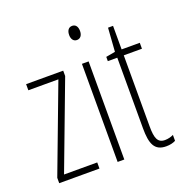

<svg xmlns="http://www.w3.org/2000/svg" viewBox="-131 -845 933 973"><g transform="rotate(-20 335.0 -358.5)"><path d="M245 0V-33H66L242 -500V-529H42V-496H204L28 -29V0Z M362 -727C340 -727 332 -708 332 -688C332 -667 342 -651 361 -651C380 -651 391 -666 391 -689C391 -709 383 -727 362 -727ZM379 -529H343V0H379Z M607 -22C567 -22 557 -52 557 -114V-497H655V-529H557V-656H530L521 -529L471 -520V-497H522V-116C522 -33 539 10 602 10C623 10 639 6 653 -1V-33C642 -27 624 -22 607 -22Z"/></g></svg>

Font: Noto Sans Bengali ExtraCondensed ExtraLight
Style: Regular
Weight: 200
Width: 2
Designer: Joana Ranito - Universal Thirst; Jelle Bosma - Monotype Design Team
Foundry: Universal Thirst ehf.
Version: Version 3.000